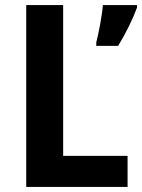

<svg xmlns="http://www.w3.org/2000/svg" viewBox="-20 -827 558 754"><path d="M83 -93H481V-215H228V-807H83ZM518 -797V-807H384C381 -766 367 -695 358 -660V-647H444C474 -696 501 -751 518 -797Z"/></svg>

Font: Noto Sans Kannada UI SemiCondensed
Style: Bold
Weight: 700
Width: 4
Designer: Jelle Bosma - Monotype Design Team
Foundry: Monotype Imaging Inc.
Version: Version 2.005